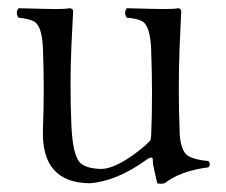

<svg xmlns="http://www.w3.org/2000/svg" viewBox="-20 -434 547 465"><path d="M196.8 9.8Q79.6 8.3 84 -120.1Q87.9 -217.8 84 -315.9Q82 -370.1 63 -381.8Q50.8 -388.7 24.9 -391.1Q16.6 -402.8 24.9 -414.1Q95.2 -412.1 116.2 -412.1Q138.7 -412.1 148.9 -414.1Q155.8 -413.1 157.2 -408.2Q157.2 -407.2 152.8 -319.8Q148.9 -226.6 152.8 -132.8Q155.8 -56.2 175.3 -38.6Q190.9 -25.4 225.1 -24.9Q259.3 -24.9 315.4 -68.4Q324.2 -75.2 331.1 -81.1Q343.8 -92.8 344.7 -95.7Q345.7 -100.1 346.2 -107.9Q350.1 -205.6 346.2 -310.1Q346.2 -312.5 346.2 -314Q343.8 -369.6 325.7 -381.8Q313.5 -389.2 287.1 -391.1Q278.8 -402.8 287.1 -414.1Q357.4 -412.1 377.9 -412.1Q401.4 -412.1 412.1 -414.1Q418 -412.6 418.9 -408.2Q418.9 -407.2 415 -319.8Q411.1 -222.2 415 -117.7Q415 -115.2 415 -113.8Q417 -69.3 434.6 -57.1Q450.7 -46.9 484.9 -43.9Q491.2 -35.6 484.9 -28.8Q416.5 -20 378.9 9.8Q367.2 12.2 360.8 9.8Q360.8 9.8 350.6 -35.6Q350.1 -42.5 350.1 -46.9Q350.1 -56.2 338.4 -49.8Q336.9 -48.8 335.9 -47.9Q262.2 5.4 196.8 9.8Z"/></svg>

Font: Linux Libertine Display O
Style: Regular
Weight: 400
Designer: Philipp H. Poll
Foundry: Philipp H. Poll
Version: Version 5.0.9